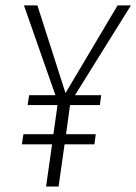

<svg xmlns="http://www.w3.org/2000/svg" viewBox="-20 -684 500 704"><path d="M460 -664.1 254.9 -335H351.1L346.2 -298.8H236.8L222.2 -191.9H331.1L326.2 -154.8H216.8L194.8 0H148.9L170.9 -154.8H60.1L65.9 -191.9H175.8L190.9 -298.8H81.1L86.9 -335H183.1L67.9 -664.1H117.2L220.2 -342.8L411.1 -664.1Z"/></svg>

Font: Fira Sans Compressed ExtraLight
Style: Italic
Weight: 250
Width: 3
Italic angle: -8°
Designer: Carrois Corporate & Edenspiekermann AG
Foundry: Carrois Corporate GbR & Edenspiekermann AG
Version: Version 4.203;PS 004.203;hotconv 1.0.88;makeotf.lib2.5.64775